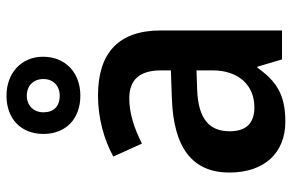

<svg xmlns="http://www.w3.org/2000/svg" viewBox="-170 -764 878 577"><g transform="rotate(-90 268.5 -475.0)"><path d="M270 -672C338 -672 387 -716 387 -784C387 -851 336 -894 270 -894C201 -894 155 -851 155 -783C155 -715 201 -672 270 -672ZM270 -734C237 -734 220 -753 220 -783C220 -813 241 -833 270 -833C300 -833 320 -813 320 -783C320 -753 299 -734 270 -734ZM270 -619C203 -619 138 -601 87 -573L126 -487C172 -510 216 -525 262 -525C317 -525 346 -495 346 -429V-400L262 -397C114 -392 39 -336 39 -224C39 -119 98 -56 192 -56C272 -56 313 -82 354 -140H357L379 -66H466V-430C466 -557 399 -619 270 -619ZM289 -321 346 -323V-275C346 -194 299 -149 235 -149C191 -149 163 -170 163 -223C163 -282 197 -318 289 -321Z"/></g></svg>

Font: Noto Sans Malayalam UI SemiCondensed SemiBold
Style: Regular
Weight: 600
Width: 4
Designer: Jelle Bosma - Monotype Design Team
Foundry: Monotype Imaging Inc.
Version: Version 2.104